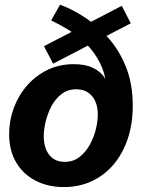

<svg xmlns="http://www.w3.org/2000/svg" viewBox="-20 -777 602 810"><path d="M249.5 12.2Q183.1 12.2 130.9 -14.4Q78.6 -41 48.6 -91.1Q18.6 -141.1 18.6 -211.9Q18.6 -269 38.3 -322Q58.1 -375 94.5 -416.5Q130.9 -458 180.7 -482.2Q230.5 -506.3 291 -506.3Q339.8 -506.3 371.1 -491.2Q402.3 -476.1 418.7 -453.1Q435.1 -430.2 438.5 -406.2L430.2 -405.8Q424.3 -468.3 399.9 -514.9Q375.5 -561.5 340.8 -595Q306.2 -628.4 268.1 -651.6Q230 -674.8 195.8 -690.9L233.4 -757.3Q286.1 -737.8 340.1 -702.1Q394 -666.5 439.5 -614.3Q484.9 -562 512.5 -491.7Q540 -421.4 540 -331.1Q540 -253.4 518.6 -190.4Q497.1 -127.4 458.3 -82Q419.4 -36.6 366.2 -12.2Q313 12.2 249.5 12.2ZM252.9 -94.2Q289.1 -94.2 315.2 -114.5Q341.3 -134.8 358.6 -166Q376 -197.3 384.3 -231.4Q392.6 -265.6 392.6 -293.5Q392.6 -342.8 368.2 -371.6Q343.8 -400.4 301.8 -400.4Q265.6 -400.4 239.5 -380.1Q213.4 -359.9 197 -328.9Q180.7 -297.9 172.6 -263.9Q164.6 -230 164.6 -202.1Q165 -151.9 188.2 -123Q211.4 -94.2 252.9 -94.2ZM204.1 -508.3 165.5 -582 493.7 -752.4 531.7 -678.7Z"/></svg>

Font: Schibsted Grotesk
Style: Bold Italic
Weight: 700
Italic angle: -12°
Designer: Bakken & Baeck AS, Henrik Kongsvoll
Foundry: Schibsted ASA
Version: Version 1.100;gftools[0.9.25]